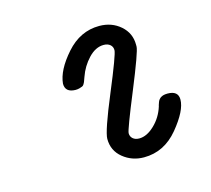

<svg xmlns="http://www.w3.org/2000/svg" viewBox="-73 -521 670 611"><g transform="rotate(-15 262.5 -215.5)"><path d="M142.1 -288.1Q146 -332 191.9 -384Q237.8 -436 300.8 -436Q341.8 -436 370.4 -411.1Q398.9 -386.2 398.9 -348.1V-341.8Q398.9 -325.7 351.1 -209.2Q303.2 -92.8 303.2 -81.8Q303.2 -70.8 311 -64Q318.8 -57.1 332 -57.1Q356.9 -57.1 382.1 -81.1Q407.2 -105 418 -139.2Q418 -140.1 418.9 -143.1Q419.9 -146 420.4 -147.5Q420.9 -148.9 421.9 -151.9Q422.9 -154.8 423.8 -156.5Q424.8 -158.2 426.5 -160.6Q428.2 -163.1 430.2 -164.6Q432.1 -166 434.6 -167.5Q437 -168.9 439.9 -169.9Q442.9 -170.9 447 -171.4Q451.2 -171.9 455.1 -171.9Q490.2 -171.9 490.2 -143.1Q490.2 -106.9 444.1 -51Q397.9 4.9 331.1 4.9Q292 4.9 262.5 -19Q232.9 -43 232.9 -82Q232.9 -106.9 280.5 -220.9Q328.1 -335 328.1 -349.1Q328.1 -360.4 320.1 -367.2Q312 -374 298.8 -374Q272 -374 248.5 -349.1Q225.1 -324.2 213.9 -292Q212.9 -290 210.9 -283.9Q209 -277.8 208 -275.9Q207 -273.9 204.6 -269.5Q202.1 -265.1 198.5 -263.7Q194.8 -262.2 189 -260.5Q183.1 -258.8 175.8 -258.8Q142.1 -259.3 142.1 -288.1Z"/></g></svg>

Font: CMU Typewriter Text
Style: Italic
Weight: 500
Italic angle: -14.04°
Version: Version 0.7.0